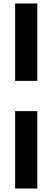

<svg xmlns="http://www.w3.org/2000/svg" viewBox="-20 -826 298 1092"><path d="M66 -366H192V-806H66ZM66 246H192V-194H66Z"/></svg>

Font: Meta Space
Style: Bold
Weight: 700
Designer: Meta Pool / Florian Karsten
Foundry: Meta Pool / Florian Karsten
Version: Version 2.000;Glyphs 3.1.1 (3137)